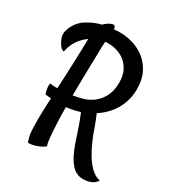

<svg xmlns="http://www.w3.org/2000/svg" viewBox="-220 -800 940 1026"><g transform="rotate(30 250.0 -287.5)"><path d="M295.9 -100.6Q286.1 -130.9 276.9 -154.3Q267.6 -177.7 260.7 -194.3Q222.7 -181.6 177.7 -176.8Q177.7 -114.3 180.7 -70.3Q181.6 -43 183.1 -23.9Q184.6 -4.9 186 8.8Q187.5 22.5 189.5 33.7Q191.4 44.9 195.3 55.7Q175.8 70.3 157.7 77.1Q139.6 84 126 86.9Q109.4 90.8 96.7 88.9Q91.8 75.2 87.9 60.1Q84 44.9 82.5 19Q81.1 -6.8 81.1 -46.9Q81.1 -86.9 84 -149.4Q85 -156.2 85 -163.1Q85 -169.9 85.9 -176.8Q77.1 -177.7 67.9 -178.7Q58.6 -179.7 49.8 -180.7Q43.9 -196.3 42 -208.5Q40 -220.7 40 -228.5Q40 -238.3 42 -244.1Q57.6 -241.2 73.2 -241.2H87.9Q89.8 -282.2 91.8 -324.7Q93.8 -367.2 95.2 -407.7Q96.7 -448.2 97.7 -484.9Q98.6 -521.5 99.6 -551.8Q70.3 -532.2 48.8 -501Q27.3 -469.7 19.5 -428.7Q6.8 -430.7 -2 -440.9Q-10.7 -451.2 -16.6 -461.9Q-23.4 -474.6 -28.3 -490.2Q-33.2 -508.8 -28.3 -527.8Q-23.4 -546.9 -13.7 -564Q-3.9 -581.1 8.8 -594.2Q21.5 -607.4 33.2 -615.2Q53.7 -627.9 75.7 -638.2Q97.7 -648.4 125 -655.3Q135.7 -666 148.9 -674.8Q162.1 -683.6 173.8 -685.5Q190.4 -689.5 192.4 -665Q201.2 -666 210.9 -666.5Q220.7 -667 231.4 -667Q268.6 -667 308.6 -655.3Q348.6 -643.6 382.3 -617.7Q416 -591.8 437.5 -550.3Q459 -508.8 459 -449.2Q459 -381.8 427.2 -325.2Q395.5 -268.6 336.9 -231.4Q343.8 -213.9 354.5 -187.5Q365.2 -161.1 376 -127.9Q391.6 -86.9 409.7 -51.3Q427.7 -15.6 447.3 10.7Q466.8 37.1 488.3 53.2Q509.8 69.3 531.2 72.3Q518.6 91.8 502 99.6Q485.4 107.4 468.8 109.4Q450.2 112.3 429.7 109.4Q401.4 103.5 380.9 82Q360.4 60.5 345.2 30.3Q330.1 0 317.9 -34.7Q305.7 -69.3 295.9 -100.6ZM182.6 -516.6Q182.6 -495.1 181.6 -464.8Q180.7 -434.6 180.2 -399.4Q179.7 -364.3 178.7 -325.7Q177.7 -287.1 177.7 -249Q204.1 -252.9 235.8 -261.7Q267.6 -270.5 294.9 -291Q322.3 -311.5 340.8 -345.7Q359.4 -379.9 359.4 -433.6Q359.4 -474.6 345.2 -503.4Q331.1 -532.2 308.6 -550.3Q286.1 -568.4 259.3 -576.7Q232.4 -585 206.1 -585Q201.2 -585 196.3 -585Q191.4 -585 185.5 -584Q182.6 -552.7 182.6 -516.6Z"/></g></svg>

Font: Rancho
Style: Regular
Weight: 400
Designer: Font Diner, Inc
Foundry: Font Diner, Inc
Version: Version 1.001